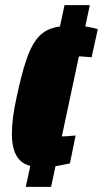

<svg xmlns="http://www.w3.org/2000/svg" viewBox="-20 -716 399 744"><path d="M134 -69Q97 -69 73.5 -82.5Q50 -96 38 -124.5Q26 -153 26 -197Q26 -225 30.5 -261.5Q35 -298 45 -342Q63 -427 81 -481Q99 -535 122 -564.5Q145 -594 178.5 -605.5Q212 -617 261 -617Q283 -617 299.5 -615Q316 -613 331 -610Q346 -607 359 -603L335 -494Q313 -496 300 -497Q287 -498 275 -498Q254 -498 241 -494Q228 -490 219 -474.5Q210 -459 201 -427.5Q192 -396 181 -342Q171 -299 166.5 -270.5Q162 -242 162 -225Q162 -208 167.5 -199.5Q173 -191 183.5 -189Q194 -187 211 -187Q222 -187 237.5 -188Q253 -189 273 -191L251 -83Q228 -78 209.5 -74.5Q191 -71 173.5 -70Q156 -69 134 -69ZM80 8 230 -696H328L178 8Z"/></svg>

Font: Saira Condensed ExtraBold
Style: Italic
Weight: 800
Width: 3
Italic angle: -12°
Designer: Hector Gatti with collaboration of the Omnibus-Type team
Foundry: Omnibus-Type
Version: Version 1.101